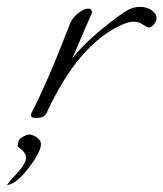

<svg xmlns="http://www.w3.org/2000/svg" viewBox="-76 -331 475 558"><path d="M28 12Q14 12 14 3Q14 2 16 -4Q63 -94 127 -261Q134 -279 151 -292.5Q168 -306 180 -306Q193 -306 191 -292Q181 -271 167 -238Q153 -205 134 -161Q162 -198 217 -244Q245 -267 265.5 -282Q286 -297 300 -304Q314 -311 331 -311Q351 -311 365 -301Q379 -291 379 -278Q379 -270 371.5 -260.5Q364 -251 356 -251Q352 -251 339.5 -259.5Q327 -268 313 -268Q298 -268 278 -259Q151 -202 59 -2Q53 12 28 12ZM-56 207 -47 195Q-37 184 -30 176.5Q-23 169 -19 164Q-10 153 -5.5 144.5Q-1 136 0 129Q0 116 -11 106Q-24 96 -25 93Q-24 87 -23 82.5Q-22 78 -19 74Q-17 71 -12 68Q-7 65 2 61Q3 60 10 60Q21 61 32 69Q43 77 43 88Q43 110 8 156Q-28 204 -56 207Z"/></svg>

Font: Ephesis
Style: Regular
Weight: 400
Designer: Robert E. Leuschke
Foundry: Robert E. Leuschke
Version: Version 1.010; ttfautohint (v1.8.3)